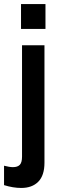

<svg xmlns="http://www.w3.org/2000/svg" viewBox="-45 -717 304 950"><path d="M-25 199V103Q2 110 19 110Q42 110 53 98.5Q64 87 64 58V-493H175V88Q175 151 144.5 182Q114 213 60 213Q20 213 -25 199ZM59 -697H180V-574H59Z"/></svg>

Font: Hanken Grotesk SemiBold
Style: Regular
Weight: 600
Designer: Alfredo Marco Pradil
Foundry: Hanken Design Co.
Version: Version 3.014